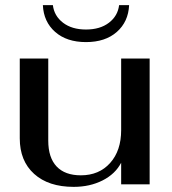

<svg xmlns="http://www.w3.org/2000/svg" viewBox="-20 -718 671 748"><path d="M57 -179V-490H168V-170Q168 -104 200.5 -69.5Q233 -35 295 -35Q366 -35 409 -83Q452 -131 452 -211V-490H563V0H452V-84Q429 -40 379.5 -15Q330 10 267 10Q169 10 113 -40.5Q57 -91 57 -179ZM147 -698H186Q191 -656 225.5 -629.5Q260 -603 315 -603Q370 -603 404.5 -629.5Q439 -656 444 -698H483Q480 -633 435 -593.5Q390 -554 315 -554Q240 -554 195 -593.5Q150 -633 147 -698Z"/></svg>

Font: Fahkwang Medium
Style: Regular
Weight: 500
Version: Version 1.000; ttfautohint (v1.6)